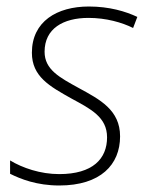

<svg xmlns="http://www.w3.org/2000/svg" viewBox="-20 -560 465 590"><path d="M162 10C289 10 349 -54 349 -141C349 -222 287 -254 223 -289C163 -322 117 -346 117 -401C117 -472 174 -505 252 -505C306 -505 355 -491 389 -474L402 -508C366 -525 316 -540 253 -540C155 -540 78 -494 78 -398C78 -325 132 -295 200 -257C259 -225 309 -200 309 -138C309 -72 265 -25 162 -25C104 -25 49 -44 11 -67V-26C43 -10 93 10 162 10Z"/></svg>

Font: Noto Sans ExtraLight
Style: Italic
Weight: 200
Italic angle: -12°
Designer: Monotype Design Team
Foundry: Monotype Imaging Inc.
Version: Version 2.013